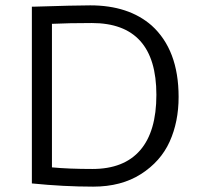

<svg xmlns="http://www.w3.org/2000/svg" viewBox="-20 -685 744 717"><path d="M99 0V-660H104Q262 -665 317 -665Q460 -665 546 -590Q647 -499 647 -323Q647 -230 613.5 -156Q580 -82 506.5 -35Q433 12 328 12Q219 12 99 0ZM323 -599Q237 -599 174 -596V-60Q237 -54 325 -54Q443 -54 503.5 -124Q564 -194 564 -331Q564 -599 323 -599Z"/></svg>

Font: Quattrocento Sans
Style: Regular
Weight: 400
Designer: Pablo Impallari
Foundry: Pablo Impallari, Igino Marini, Brenda Gallo
Version: Version 2.000